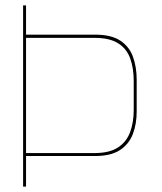

<svg xmlns="http://www.w3.org/2000/svg" viewBox="-20 -695 602 715"><path d="M66 0H77V-114H334Q393 -114 426.8 -136.2Q460.5 -158.5 474.8 -196Q489 -233.5 489 -279.5V-398.5Q489 -445.5 475.2 -483.5Q461.5 -521.5 427.8 -543.8Q394 -566 334 -566H77V-675H66ZM77 -125V-554H332Q388 -554 420 -533.8Q452 -513.5 465 -477Q478 -440.5 478 -392.5V-286Q478 -238.5 464.2 -202.2Q450.5 -166 418.8 -145.5Q387 -125 332 -125Z"/></svg>

Font: Anybody SemiExpanded Thin
Style: Regular
Weight: 250
Width: 6
Version: Version 1.113;gftools[0.9.25]